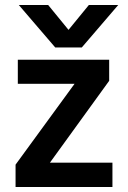

<svg xmlns="http://www.w3.org/2000/svg" viewBox="-20 -745 509 765"><path d="M428 0H42V-89L277 -411H51V-507H415V-423L179 -97H428ZM306 -556H200L55 -725H172L253 -626L334 -725H451Z"/></svg>

Font: Hind Madurai SemiBold
Style: Regular
Weight: 600
Designer: Jyotish Sonowal
Foundry: Indian Type Foundry
Version: Version 1.001;PS 1.0;hotconv 1.0.86;makeotf.lib2.5.63406; tt